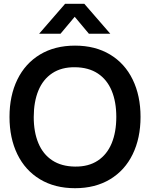

<svg xmlns="http://www.w3.org/2000/svg" viewBox="-20 -975 790 1010"><path d="M30 -360Q30 -471.5 71.3 -556.4Q112.6 -641.3 190.5 -688.2Q268.4 -735 374.7 -735Q480.9 -735 558.8 -688.2Q636.8 -641.3 678 -556.4Q719.3 -471.5 719.3 -360Q719.3 -248.5 678 -163.6Q636.8 -78.7 558.8 -31.8Q480.9 15 374.7 15Q268.4 15 190.5 -31.8Q112.6 -78.7 71.3 -163.6Q30 -248.5 30 -360ZM591.8 -360Q591.8 -439.4 567.4 -498Q543 -556.5 494.5 -588.5Q446 -620.5 374.7 -621.3Q303.8 -622.2 255.1 -590Q206.4 -557.8 182 -498.8Q157.7 -439.9 157.5 -360Q157.3 -280.7 181.8 -222.1Q206.2 -163.5 254.8 -131.5Q303.3 -99.5 374.7 -98.7Q445.6 -97.8 494.3 -130Q543 -162.2 567.4 -221.2Q591.8 -280.2 591.8 -360ZM322.5 -955H423.5L560.2 -797.5H447.7L373 -886.7L298.3 -797.5H185.8Z"/></svg>

Font: Tap Sans
Style: Regular
Weight: 400
Designer: Tap Payments
Foundry: Tap Payments
Version: Version 1.001;Glyphs 3.1.2 (3151)